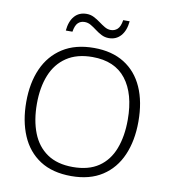

<svg xmlns="http://www.w3.org/2000/svg" viewBox="-97 -991 962 1084"><g transform="rotate(10 384.0 -449.0)"><path d="M705 -358Q705 -249 669 -166Q633 -83 561.5 -36.5Q490 10 384 10Q276 10 204.5 -36.5Q133 -83 97.5 -166.5Q62 -250 62 -359Q62 -468 98.5 -550Q135 -632 207.5 -678.5Q280 -725 387 -725Q490 -725 561 -680.5Q632 -636 668.5 -554Q705 -472 705 -358ZM123 -359Q123 -264 151 -192.5Q179 -121 237 -81.5Q295 -42 384 -42Q474 -42 531.5 -81Q589 -120 616.5 -191.5Q644 -263 644 -358Q644 -507 579.5 -590Q515 -673 387 -673Q298 -673 239 -633.5Q180 -594 151.5 -523.5Q123 -453 123 -359ZM212 -794Q217 -848 243 -877.5Q269 -907 312 -907Q335 -907 354.5 -897Q374 -887 391.5 -874Q409 -861 426 -851Q443 -841 461 -841Q483 -841 499 -855.5Q515 -870 521 -908H558Q553 -854 526.5 -824Q500 -794 458 -794Q435 -794 415.5 -804Q396 -814 379 -827Q362 -840 345 -850Q328 -860 309 -860Q286 -860 271 -845.5Q256 -831 250 -794Z"/></g></svg>

Font: Noto Sans Myanmar Light
Style: Regular
Weight: 300
Designer: Monotype Design Team
Foundry: Monotype Imaging Inc.
Version: Version 2.107; ttfautohint (v1.8.4.7-5d5b)